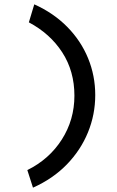

<svg xmlns="http://www.w3.org/2000/svg" viewBox="-20 -758 540 885"><path d="M132 107 106 26Q207 -24 265 -115Q323 -206 323 -317Q323 -430 267 -516.5Q211 -603 113 -655L138 -738Q227 -698 290 -634Q353 -570 386 -489.5Q419 -409 419 -320Q419 -230 385.5 -148Q352 -66 288 0Q224 66 132 107Z"/></svg>

Font: Inconsolata SemiBold
Style: Regular
Weight: 600
Monospace: yes
Designer: Raph Levien, Cyreal, Brenton Simpson
Foundry: Raph Levien, Cyreal, Google
Version: Version 3.100; ttfautohint (v1.8.4.7-5d5b)